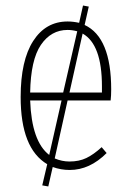

<svg xmlns="http://www.w3.org/2000/svg" viewBox="-20 -609 475 699"><path d="M382.8 -243.2H226.1L179.2 -32.2Q205.6 -21 232.9 -21Q268.1 -21 294.4 -33.7Q320.8 -46.4 350.1 -73.2L368.2 -51.8Q306.6 9.8 233.9 9.8Q201.7 9.8 171.9 -1L155.8 69.8L133.8 65.9L151.9 -11.2Q55.2 -68.4 55.2 -255.9Q55.2 -388.7 100.8 -459.7Q146.5 -530.8 226.1 -530.8Q246.1 -530.8 268.1 -525.9L282.2 -588.9L303.2 -585L288.1 -518.1Q384.8 -473.1 384.8 -283.2Q384.8 -260.7 382.8 -243.2ZM226.1 -500Q166 -500 128.9 -445.6Q91.8 -391.1 89.8 -272H210L261.2 -495.1Q242.7 -500 226.1 -500ZM351.1 -294.9Q351.1 -447.3 280.8 -486.8L232.9 -272H351.1ZM159.2 -44.9 204.1 -243.2H89.8Q95.2 -93.8 159.2 -44.9Z"/></svg>

Font: Fira Sans Compressed UltraLight
Style: Regular
Weight: 200
Width: 1
Designer: Carrois Corporate & Edenspiekermann AG
Foundry: Carrois Corporate GbR & Edenspiekermann AG
Version: Version 4.203;PS 004.203;hotconv 1.0.88;makeotf.lib2.5.64775